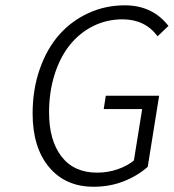

<svg xmlns="http://www.w3.org/2000/svg" viewBox="-20 -692 655 724"><path d="M333 12.2Q226.6 12.2 164.8 -62Q103 -136.2 103 -264.2Q103 -354.5 129.9 -431.4Q156.7 -508.3 203.1 -560.8Q249.5 -613.3 313.5 -642.6Q377.4 -671.9 450.2 -671.9Q555.2 -671.9 615.2 -594.2L574.2 -555.2Q526.9 -619.1 441.9 -619.1Q382.3 -619.1 331.1 -593.5Q279.8 -567.9 243.2 -522.2Q206.5 -476.6 185.8 -410.9Q165 -345.2 165 -268.1Q165 -162.6 211.9 -101.8Q258.8 -41 346.2 -41Q386.2 -41 422.9 -53.5Q459.5 -65.9 484.9 -86.9L516.1 -280.8H371.1L378.9 -331.1H580.1L537.1 -63Q498.5 -28.8 446.3 -8.3Q394 12.2 333 12.2Z"/></svg>

Font: Office Code Pro D Light Italic
Style: Regular
Weight: 300
Italic angle: -9°
Designer: Nathan Rutzky & Paul D. Hunt
Foundry: Adobe Systems Incorporated
Version: Version 1.004;PS 001.004;hotconv 1.0.70;makeotf.lib2.5.58329